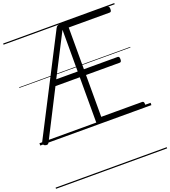

<svg xmlns="http://www.w3.org/2000/svg" viewBox="-212 -1037 1388 1565"><g transform="rotate(-20 482.0 -255.0)"><path d="M902 0H520Q506 0 499.5 -5.5Q493 -11 493 -23V-413H282L72 -1Q66 11 57 13Q48 15 35 10Q25 4 22 -4Q19 -12 25 -23L452 -853Q459 -866 466 -870.5Q473 -875 489 -875H902Q910 -875 914 -869.5Q918 -864 918 -850Q918 -836 914 -830.5Q910 -825 902 -825H547V-463H839Q847 -463 851 -457.5Q855 -452 855 -438Q855 -424 851 -418.5Q847 -413 839 -413H547V-50H902Q910 -50 914 -44.5Q918 -39 918 -25Q918 -11 914 -5.5Q910 0 902 0ZM307 -463H493V-825ZM0 365H964V375H0ZM0 -20H964V0H0ZM0 -505H964V-500H0ZM0 -885H964V-875H0Z"/></g></svg>

Font: Playwrite GB S Guides
Style: Regular
Weight: 400
Designer: Veronika Burian, José Scaglione
Foundry: TypeTogether
Version: Version 1.003